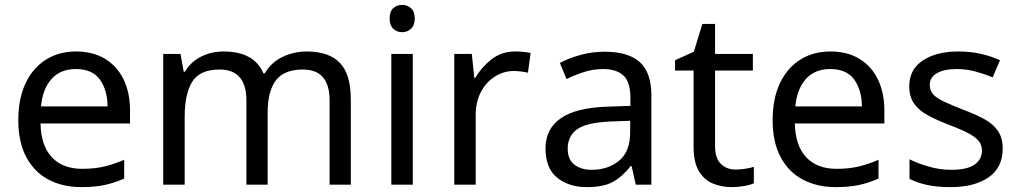

<svg xmlns="http://www.w3.org/2000/svg" viewBox="-20 -757 4175 787"><path d="M292 -546Q361 -546 410.5 -516Q460 -486 486.5 -431.5Q513 -377 513 -304V-251H146Q148 -160 192.5 -112.5Q237 -65 317 -65Q368 -65 407.5 -74.5Q447 -84 489 -102V-25Q448 -7 408 1.5Q368 10 313 10Q237 10 178.5 -21Q120 -52 87.5 -113.5Q55 -175 55 -264Q55 -352 84.5 -415Q114 -478 167.5 -512Q221 -546 292 -546ZM291 -474Q228 -474 191.5 -433.5Q155 -393 148 -321H421Q420 -389 389 -431.5Q358 -474 291 -474Z M1237 -546Q1328 -546 1373 -499.5Q1418 -453 1418 -349V0H1331V-345Q1331 -472 1222 -472Q1144 -472 1110.5 -427Q1077 -382 1077 -296V0H990V-345Q990 -472 880 -472Q799 -472 768 -422Q737 -372 737 -278V0H649V-536H720L733 -463H738Q763 -505 805.5 -525.5Q848 -546 896 -546Q1022 -546 1060 -456H1065Q1092 -502 1138.5 -524Q1185 -546 1237 -546Z M1629 -737Q1649 -737 1664.5 -723.5Q1680 -710 1680 -681Q1680 -653 1664.5 -639Q1649 -625 1629 -625Q1607 -625 1592 -639Q1577 -653 1577 -681Q1577 -710 1592 -723.5Q1607 -737 1629 -737ZM1672 -536V0H1584V-536Z M2092 -546Q2107 -546 2124.5 -544.5Q2142 -543 2155 -540L2144 -459Q2131 -462 2115.5 -464Q2100 -466 2086 -466Q2045 -466 2009 -443.5Q1973 -421 1951.5 -380.5Q1930 -340 1930 -286V0H1842V-536H1914L1924 -438H1928Q1954 -482 1995 -514Q2036 -546 2092 -546Z M2458 -545Q2556 -545 2603 -502Q2650 -459 2650 -365V0H2586L2569 -76H2565Q2530 -32 2491.5 -11Q2453 10 2385 10Q2312 10 2264 -28.5Q2216 -67 2216 -149Q2216 -229 2279 -272.5Q2342 -316 2473 -320L2564 -323V-355Q2564 -422 2535 -448Q2506 -474 2453 -474Q2411 -474 2373 -461.5Q2335 -449 2302 -433L2275 -499Q2310 -518 2358 -531.5Q2406 -545 2458 -545ZM2484 -259Q2384 -255 2345.5 -227Q2307 -199 2307 -148Q2307 -103 2334.5 -82Q2362 -61 2405 -61Q2473 -61 2518 -98.5Q2563 -136 2563 -214V-262Z M2995 -62Q3015 -62 3036 -65.5Q3057 -69 3070 -73V-6Q3056 1 3030 5.5Q3004 10 2980 10Q2938 10 2902.5 -4.5Q2867 -19 2845 -55Q2823 -91 2823 -156V-468H2747V-510L2824 -545L2859 -659H2911V-536H3066V-468H2911V-158Q2911 -109 2934.5 -85.5Q2958 -62 2995 -62Z M3384 -546Q3453 -546 3502.5 -516Q3552 -486 3578.5 -431.5Q3605 -377 3605 -304V-251H3238Q3240 -160 3284.5 -112.5Q3329 -65 3409 -65Q3460 -65 3499.5 -74.5Q3539 -84 3581 -102V-25Q3540 -7 3500 1.5Q3460 10 3405 10Q3329 10 3270.5 -21Q3212 -52 3179.5 -113.5Q3147 -175 3147 -264Q3147 -352 3176.5 -415Q3206 -478 3259.5 -512Q3313 -546 3384 -546ZM3383 -474Q3320 -474 3283.5 -433.5Q3247 -393 3240 -321H3513Q3512 -389 3481 -431.5Q3450 -474 3383 -474Z M4090 -148Q4090 -70 4032 -30Q3974 10 3876 10Q3820 10 3779.5 1Q3739 -8 3708 -24V-104Q3740 -88 3785.5 -74.5Q3831 -61 3878 -61Q3945 -61 3975 -82.5Q4005 -104 4005 -140Q4005 -160 3994 -176Q3983 -192 3954.5 -208Q3926 -224 3873 -244Q3821 -264 3784 -284Q3747 -304 3727 -332Q3707 -360 3707 -404Q3707 -472 3762.5 -509Q3818 -546 3908 -546Q3957 -546 3999.5 -536.5Q4042 -527 4079 -510L4049 -440Q4015 -454 3978 -464Q3941 -474 3902 -474Q3848 -474 3819.5 -456.5Q3791 -439 3791 -409Q3791 -387 3804 -371.5Q3817 -356 3847.5 -341.5Q3878 -327 3929 -307Q3980 -288 4016 -268Q4052 -248 4071 -219.5Q4090 -191 4090 -148Z"/></svg>

Font: Noto Sans Deseret
Style: Regular
Weight: 400
Designer: Monotype Design Team
Foundry: Monotype Imaging Inc.
Version: Version 2.001; ttfautohint (v1.8.4.7-5d5b)